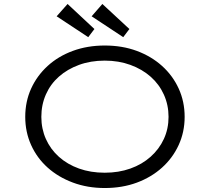

<svg xmlns="http://www.w3.org/2000/svg" viewBox="-20 -936 1055 966"><path d="M507 10Q420 10 346.5 -17.5Q273 -45 219.5 -93Q166 -141 136.5 -206.5Q107 -272 107 -348Q107 -425 136.5 -490Q166 -555 219.5 -604Q273 -653 346.5 -680Q420 -707 507 -707Q595 -707 668 -680Q741 -653 795 -604.5Q849 -556 879 -490.5Q909 -425 909 -348Q909 -272 879 -206.5Q849 -141 795 -92.5Q741 -44 668 -17Q595 10 507 10ZM507 -67Q577 -67 636 -88Q695 -109 738 -147.5Q781 -186 804.5 -237Q828 -288 828 -348Q828 -408 804.5 -460Q781 -512 738 -550Q695 -588 636 -609.5Q577 -631 507 -631Q436 -631 377.5 -609.5Q319 -588 276.5 -550.5Q234 -513 211 -461Q188 -409 188 -348Q188 -288 211 -236.5Q234 -185 276.5 -147Q319 -109 377.5 -88Q436 -67 507 -67ZM600 -749 441 -854 495 -916 631 -790ZM424 -749 265 -854 320 -916 455 -790Z"/></svg>

Font: Lexend Peta Light
Style: Regular
Weight: 300
Version: Version 1.007